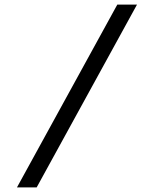

<svg xmlns="http://www.w3.org/2000/svg" viewBox="-20 -728 672 838"><path d="M54 90 492 -708H578L140 90Z"/></svg>

Font: Atkinson Hyperlegible Mono ExtraLight
Style: Regular
Weight: 400
Monospace: yes
Version: Version 2.001